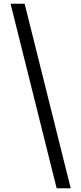

<svg xmlns="http://www.w3.org/2000/svg" viewBox="-20 -852 439 1037"><path d="M37 -832 286 165H362L113 -832Z"/></svg>

Font: Noto Sans Devanagari UI ExtraCondensed
Style: Regular
Weight: 400
Width: 2
Designer: Jelle Bosma - Monotype Design Team
Foundry: Monotype Imaging Inc.
Version: Version 2.003